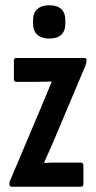

<svg xmlns="http://www.w3.org/2000/svg" viewBox="-20 -712 366 732"><path d="M25 0Q16 0 16 -9V-11Q16 -22 20 -27L141 -313Q150 -335 159 -356.5Q168 -378 177 -400V-401Q160 -401 147 -400.5Q134 -400 121 -400H42Q33 -400 33 -411V-481Q33 -491 42 -491H301Q310 -491 310 -484V-481Q310 -472 305 -460L186 -178Q177 -157 167.5 -135.5Q158 -114 148 -92V-91Q166 -92 177.5 -92Q189 -92 204 -92H288Q298 -92 298 -81V-11Q298 0 288 0ZM168 -565Q139 -565 122.5 -579.5Q106 -594 106 -621V-635Q106 -663 122.5 -677.5Q139 -692 168 -692Q198 -692 213.5 -677.5Q229 -663 229 -635V-621Q229 -594 213.5 -579.5Q198 -565 168 -565Z"/></svg>

Font: Sofia Sans Extra Condensed
Style: Bold
Weight: 700
Designer: Botio Nikoltchev, Ani Petrova
Foundry: lettersoup
Version: Version 4.101